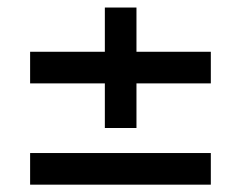

<svg xmlns="http://www.w3.org/2000/svg" viewBox="-20 -560 640 510"><path d="M258.5 -220V-338.5H60V-422.5H258.5V-540H342.5V-422.5H540V-338.5H342.5V-220ZM60 -69.5V-153.5H540V-69.5Z"/></svg>

Font: Manrope KiralyPet SmBd KiralyPet
Style: Regular
Weight: 600
Designer: Mikhail Sharanda
Foundry: Mikhail Sharanda
Version: Version 4.502